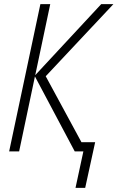

<svg xmlns="http://www.w3.org/2000/svg" viewBox="-20 -734 570 931"><path d="M346.2 176.8 384.3 0H342.3L149.4 -363.3L72.8 0H24.4L175.8 -713.9H223.6L150.9 -369.6L470.7 -713.9H529.8L201.7 -364.3L375 -44.4H441.4L393.1 176.8Z"/></svg>

Font: Open Sans SemiCondensed Light
Style: Italic
Weight: 300
Width: 4
Italic angle: -12°
Designer: Monotype Design Team
Foundry: Monotype Imaging Inc.
Version: Version 3.000